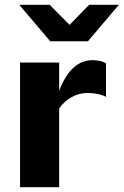

<svg xmlns="http://www.w3.org/2000/svg" viewBox="-20 -775 512 795"><path d="M63 0V-516H225V-399Q250 -464 284.5 -495Q319 -526 365 -526Q382 -525 393 -523Q404 -521 419 -513V-374Q404 -382 384 -386Q364 -390 343 -390Q307 -390 276 -372.5Q245 -355 225 -326V0ZM186 -755 268 -672 349 -755H472L344 -604H188L60 -755Z"/></svg>

Font: Red Hat Text VF
Style: Regular
Weight: 300
Designer: Pentagram, MCKL
Foundry: Pentagram, MCKL
Version: Version 1.023